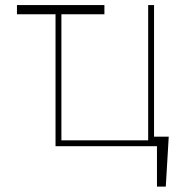

<svg xmlns="http://www.w3.org/2000/svg" viewBox="-20 -565 732 742"><path d="M383.5 -545.5V-509.9H217.3V-22.7H552.6V-545.5H575.3V-36.9H632.1L620.7 156.2H586.6V0H194.6V-509.9H45.5V-545.5Z"/></svg>

Font: Inter Thin BETA
Style: Regular
Weight: 100
Designer: Rasmus Andersson
Foundry: rsms
Version: Version 3.011;git-f93a4a705